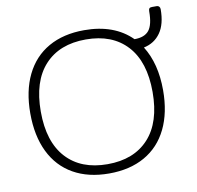

<svg xmlns="http://www.w3.org/2000/svg" viewBox="-83 -835 962 937"><g transform="rotate(-10 397.5 -367.0)"><path d="M55 -340Q55 -451 94 -531Q133 -611 207 -653Q281 -695 384 -695Q533 -695 619 -609Q669 -609 691 -636.5Q713 -664 713 -730Q713 -740 716.5 -744.5Q720 -749 730 -749H754Q761 -749 765.5 -744Q770 -739 770 -731Q770 -657 740 -614.5Q710 -572 657 -561Q713 -472 713 -340Q713 -229 674 -149Q635 -69 561 -27Q487 15 384 15Q281 15 207 -27Q133 -69 94 -149Q55 -229 55 -340ZM661 -340Q661 -490 588 -569.5Q515 -649 384 -649Q253 -649 180 -569.5Q107 -490 107 -340Q107 -190 180 -110.5Q253 -31 384 -31Q515 -31 588 -110.5Q661 -190 661 -340Z"/></g></svg>

Font: Mitr ExtraLight
Style: Regular
Weight: 275
Designer: Thanarat Vachiruckul
Foundry: Cadson Demak Co.,Ltd.
Version: Version 1.001